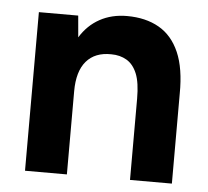

<svg xmlns="http://www.w3.org/2000/svg" viewBox="-43 -557 654 603"><g transform="rotate(5 284.0 -256.0)"><path d="M57 0V-500H181L187 -432Q211 -471 248.5 -491.5Q286 -512 334 -512Q393 -512 435 -488Q477 -464 499 -413.5Q521 -363 520 -283V0H388V-256Q388 -307 376.5 -335Q365 -363 344 -375.5Q323 -388 295 -388Q244 -389 216.5 -357Q189 -325 189 -262V0Z"/></g></svg>

Font: Figtree Light
Style: Bold
Weight: 700
Version: Version 2.002